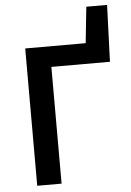

<svg xmlns="http://www.w3.org/2000/svg" viewBox="-57 -868 623 911"><g transform="rotate(-5 255.0 -413.0)"><path d="M83 0V-654H371L389 -826H488L478 -556H199V0Z"/></g></svg>

Font: CV Source Sans Light
Style: Bold
Weight: 600
Designer: Paul D. Hunt
Foundry: Adobe Systems Incorporated
Version: Version 3.001